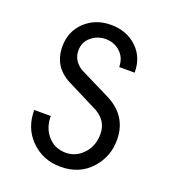

<svg xmlns="http://www.w3.org/2000/svg" viewBox="-137 -845 859 958"><g transform="rotate(20 293.0 -366.0)"><path d="M73.2 -211.9H161.1Q161.1 -152.8 192.9 -112.8Q231 -64.9 293 -64.9Q351.6 -64.9 392.1 -113.8Q424.8 -153.3 424.8 -211.9Q424.8 -279.3 362.3 -316.4L189.9 -403.3Q96.7 -453.1 96.7 -558.1Q96.7 -637.7 150.9 -689.5Q206.5 -742.2 289.6 -742.2Q373 -742.2 428.2 -689.5Q480.5 -639.2 480.5 -558.1H398.4Q397.9 -606.9 367.2 -635.7Q334.5 -666.5 288.6 -666.5Q243.7 -666.5 210 -637.2Q178.7 -609.9 178.7 -566.4Q178.7 -513.7 228 -481.4L386.2 -402.8Q512.7 -343.3 512.7 -211.9Q512.7 -124 454.6 -58.6Q393.1 9.8 293 9.8Q194.8 9.8 129.9 -59.1Q73.2 -119.1 73.2 -211.9Z"/></g></svg>

Font: Consola Mono
Style: Book
Weight: 400
Monospace: yes
Version: Version 2.001